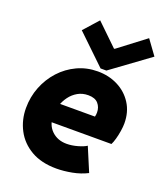

<svg xmlns="http://www.w3.org/2000/svg" viewBox="-145 -883 847 988"><g transform="rotate(20 279.0 -389.0)"><path d="M280.3 7.8Q197.8 7.8 141.4 -24.9Q85 -57.6 56.2 -112.3Q27.3 -167 27.3 -231.9Q27.3 -293 48.8 -347.7Q70.3 -402.3 108.9 -444.6Q147.5 -486.8 199.2 -511Q251 -535.2 311.5 -535.2Q372.1 -535.2 421.6 -510Q471.2 -484.9 500.7 -438.7Q530.3 -392.6 530.3 -329.6Q530.3 -312 526.6 -288.3Q522.9 -264.6 516.8 -242.7Q510.7 -220.7 503.9 -208H149.4L169.9 -311.5H376Q377.4 -317.4 378.2 -323.5Q378.9 -329.6 378.9 -335Q378.9 -363.3 361.6 -383.3Q344.2 -403.3 307.1 -403.3Q274.9 -403.3 249.8 -388.9Q224.6 -374.5 207.3 -351.1Q189.9 -327.6 180.9 -299.8Q171.9 -272 171.9 -245.1Q171.9 -191.9 204.1 -160.9Q236.3 -129.9 286.1 -129.9Q314.9 -129.9 346.4 -138.9Q377.9 -147.9 392.6 -158.2L447.3 -28.3Q410.2 -9.3 365 -0.7Q319.8 7.8 280.3 7.8ZM318.4 -554.2 160.2 -706.1 231.9 -786.1 348.1 -673.8H352.1L500 -786.1L558.1 -706.1L350.1 -554.2Z"/></g></svg>

Font: Reddit Sans Black
Style: Italic
Weight: 900
Italic angle: -11.25°
Designer: Stephen Hutchings
Version: Version 1.013